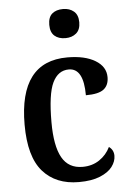

<svg xmlns="http://www.w3.org/2000/svg" viewBox="-54 -804 575 854"><g transform="rotate(-5 233.0 -376.5)"><path d="M45 -265Q45 -547 260 -547Q338 -547 384.5 -519Q431 -491 431 -444Q431 -408 408 -390Q385 -372 328 -372Q328 -493 262 -493Q214 -493 189.5 -442Q165 -391 165 -266Q165 -160 194 -108Q223 -56 286 -56Q329 -56 361 -77.5Q393 -99 410 -134Q431 -119 431 -93Q431 -68 413.5 -44.5Q396 -21 358.5 -5.5Q321 10 264 10Q161 10 103 -56Q45 -122 45 -265ZM193 -698Q193 -732 211 -747.5Q229 -763 260 -763Q289 -763 308 -747Q327 -731 327 -698Q327 -665 308 -649Q289 -633 260 -633Q229 -633 211 -649Q193 -665 193 -698Z"/></g></svg>

Font: Noto Serif NarrowSemiBold
Style: Regular
Weight: 600
Width: 4
Designer: Monotype Design Team
Foundry: Monotype Imaging Inc.
Version: Version 1.001